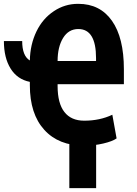

<svg xmlns="http://www.w3.org/2000/svg" viewBox="-26 -740 704 990"><path d="M377.9 -590.3Q327.6 -590.3 299.3 -544.2Q271 -498 271 -425.3H469.2V-440.4Q469.2 -590.3 377.9 -590.3ZM408.2 11.2Q276.4 11.2 202.1 -70.8Q127.9 -152.8 127.9 -300.3V-317.9Q63.5 -330.6 28.8 -386.2Q-5.9 -441.9 -5.9 -528.3H88.4Q88.4 -451.7 127.9 -428.2Q129.4 -510.7 162.1 -578.1Q194.3 -644.5 252 -682.6Q308.6 -720.2 376 -720.2Q377 -720.2 377.9 -720.2Q489.7 -720.2 551.3 -632.8Q612.8 -545.4 612.8 -382.8V-305.7H271V-296.4Q271 -207.5 305.9 -162.6Q340.8 -117.7 408.2 -117.7Q488.8 -117.7 553.2 -148.4L575.2 -26.4Q554.2 -11.2 506.3 0Q458.5 11.2 408.2 11.2ZM469.7 230H331.5V-45.4H469.7Z"/></svg>

Font: MAUL Condensed Bold
Style: Condensed Bold
Weight: 700
Designer: MAUL
Version: Version 1.0; 2020; ttfautohint (v1.8.3)